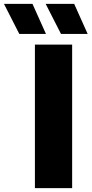

<svg xmlns="http://www.w3.org/2000/svg" viewBox="-120 -970 472 990"><path d="M60 0V-740H252V0ZM-20.5 -795 -99.5 -950H47.5L117 -795ZM194.5 -795 115.5 -950H262.5L332 -795Z"/></svg>

Font: Encode Sans ExtraBold
Style: Regular
Weight: 800
Designer: Multiple Designers
Foundry: Impallari Type
Version: Version 2.000